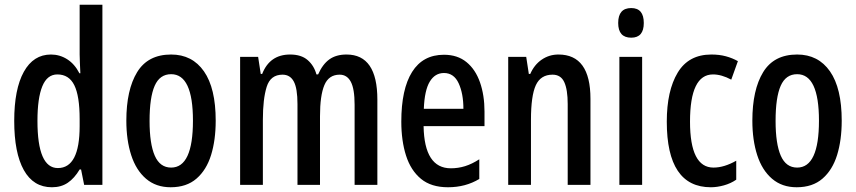

<svg xmlns="http://www.w3.org/2000/svg" viewBox="-20 -780 3612 810"><path d="M199 10Q121 10 80.5 -62.5Q40 -135 40 -270Q40 -404 80.5 -477Q121 -550 195 -550Q232 -550 263.5 -530Q295 -510 315 -471H319Q318 -496 317 -515.5Q316 -535 316 -550V-760H412V0H335L322 -65H316Q294 -28 266 -9Q238 10 199 10ZM224 -71Q316 -71 316 -248V-278Q316 -375 293.5 -420.5Q271 -466 222 -466Q179 -466 158.5 -416Q138 -366 138 -270Q138 -71 224 -71Z M890 -271Q890 -189 870.5 -126Q851 -63 809 -26.5Q767 10 700 10Q638 10 596 -26Q554 -62 533.5 -125.5Q513 -189 513 -271Q513 -401 558.5 -475.5Q604 -550 702 -550Q791 -550 840.5 -479Q890 -408 890 -271ZM611 -270Q611 -173 633 -123Q655 -73 702 -73Q794 -73 794 -271Q794 -467 702 -467Q654 -467 632.5 -418Q611 -369 611 -270Z M1442 -550Q1572 -550 1572 -360V0H1476V-338Q1476 -405 1460 -435Q1444 -465 1413 -465Q1367 -465 1348.5 -421Q1330 -377 1330 -290V0H1235V-341Q1235 -407 1219.5 -436Q1204 -465 1172 -465Q1121 -465 1105 -413.5Q1089 -362 1089 -275V0H993V-540H1069L1080 -468H1086Q1118 -550 1204 -550Q1251 -550 1278 -526.5Q1305 -503 1315 -466H1322Q1341 -509 1369.5 -529.5Q1398 -550 1442 -550Z M1853 -549Q1910 -549 1948 -518Q1986 -487 2005 -432.5Q2024 -378 2024 -309V-248H1767Q1770 -70 1882 -70Q1913 -70 1942 -79Q1971 -88 2002 -108V-25Q1944 10 1870 10Q1799 10 1756 -25.5Q1713 -61 1693 -123.5Q1673 -186 1673 -267Q1673 -404 1718.5 -476.5Q1764 -549 1853 -549ZM1853 -472Q1815 -472 1793 -435.5Q1771 -399 1768 -321H1935Q1935 -385 1915 -428.5Q1895 -472 1853 -472Z M2336 -550Q2471 -550 2471 -363V0H2375V-341Q2375 -402 2360.5 -433.5Q2346 -465 2311 -465Q2261 -465 2240.5 -420.5Q2220 -376 2220 -274V0H2124V-540H2200L2211 -468H2217Q2234 -507 2265.5 -528.5Q2297 -550 2336 -550Z M2643 -746Q2696 -746 2696 -683Q2696 -621 2643 -621Q2588 -621 2588 -683Q2588 -746 2643 -746ZM2689 -540V0H2593V-540Z M2979 10Q2793 10 2793 -267Q2793 -397 2839 -473.5Q2885 -550 2981 -550Q3015 -550 3042.5 -542.5Q3070 -535 3093 -522L3065 -444Q3024 -466 2988 -466Q2891 -466 2891 -267Q2891 -73 2990 -73Q3035 -73 3086 -102V-22Q3063 -6 3034 2Q3005 10 2979 10Z M3531 -271Q3531 -189 3511.5 -126Q3492 -63 3450 -26.5Q3408 10 3341 10Q3279 10 3237 -26Q3195 -62 3174.5 -125.5Q3154 -189 3154 -271Q3154 -401 3199.5 -475.5Q3245 -550 3343 -550Q3432 -550 3481.5 -479Q3531 -408 3531 -271ZM3252 -270Q3252 -173 3274 -123Q3296 -73 3343 -73Q3435 -73 3435 -271Q3435 -467 3343 -467Q3295 -467 3273.5 -418Q3252 -369 3252 -270Z"/></svg>

Font: Noto Sans Thai Looped ExtraCondensed Medium
Style: Regular
Weight: 500
Width: 2
Designer: Sasikarn Vongin, Ben Mitchell
Foundry: The Fontpad Ltd
Version: Version 1.001; ttfautohint (v1.8.4.7-5d5b)